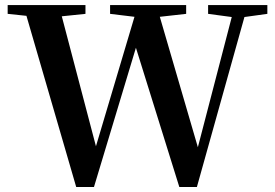

<svg xmlns="http://www.w3.org/2000/svg" viewBox="-20 -745 1102 769"><path d="M285.2 3.9 85.9 -681.6 10.7 -689.5V-724.6H322.3V-689.5L227.5 -679.7L364.3 -159.2L518.6 -677.7L420.9 -689.5V-724.6H725.6V-689.5L620.1 -677.7L772.5 -155.3L908.2 -676.8L813.5 -689.5V-724.6H1050.8V-689.5L959 -676.8L768.6 3.9H698.2L524.4 -553.7L356.4 3.9Z"/></svg>

Font: Bpmf GenRyu Min B
Style: B
Weight: 700
Foundry: But Ko
Version: Version 1.320